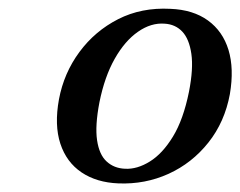

<svg xmlns="http://www.w3.org/2000/svg" viewBox="-20 -733 558 446"><path d="M375.5 -712.5Q428.5 -710.5 463 -685.5Q497.5 -660.5 510.8 -617Q524 -573.5 514 -514.5Q502 -449.5 464 -401.8Q426 -354 371.5 -329.2Q317 -304.5 255 -307Q204.5 -309 169.5 -332.5Q134.5 -356 120.2 -399.2Q106 -442.5 117 -502.5Q128.5 -563.5 164.5 -612.2Q200.5 -661 254.5 -688.5Q308.5 -716 375.5 -712.5ZM270.5 -341Q298.5 -339.5 328 -357.8Q357.5 -376 381.8 -415.8Q406 -455.5 419 -520Q429.5 -573.5 424.5 -608Q419.5 -642.5 403.5 -659.5Q387.5 -676.5 362.5 -678Q331 -680.5 300.5 -659.2Q270 -638 246.5 -596.5Q223 -555 211 -495.5Q200.5 -441 205.5 -407.2Q210.5 -373.5 227.8 -357.8Q245 -342 270.5 -341Z"/></svg>

Font: Fraunces
Style: Italic
Weight: 400
Italic angle: -16°
Version: Version 1.000;[b76b70a41]